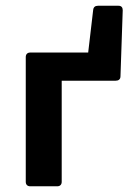

<svg xmlns="http://www.w3.org/2000/svg" viewBox="-20 -653 468 673"><path d="M306.6 -618.2 289.1 -468.8H85.9C76.2 -468.8 70.3 -462.9 70.3 -453.1V-15.6C70.3 -5.9 76.2 0 85.9 0H180.7C190.4 0 196.3 -5.9 196.3 -15.6V-370.1H385.7C395.5 -370.1 402.3 -375 402.3 -385.7L410.2 -617.2C410.2 -627 405.3 -632.8 395.5 -632.8H323.2C313.5 -632.8 307.6 -627.9 306.6 -618.2Z"/></svg>

Font: Ed Sans Neue SemiBold
Style: Regular
Weight: 600
Designer: Stephen Hutchings
Version: Version 1.004;PS 001.004;hotconv 1.0.88;makeotf.lib2.5.64775